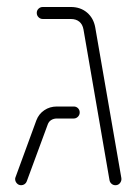

<svg xmlns="http://www.w3.org/2000/svg" viewBox="-20 -539 401 563"><path d="M301.1 -10.7 224.8 -452.6Q222.2 -467.4 212.6 -475.4Q203 -483.3 187.8 -483.3H105.6Q98.1 -483.3 93 -488.5Q87.8 -493.7 87.8 -501.1Q87.8 -508.5 93 -513.5Q98.1 -518.5 105.6 -518.5H187.8Q215.9 -518.5 235.2 -502.2Q254.4 -485.9 259.3 -458.5L335.9 -16.7Q337 -8.9 332 -2.4Q327 4.1 318.5 4.1Q311.9 4.1 307 -0.2Q302.2 -4.4 301.1 -10.7ZM24.4 -14.1Q24.4 -17 25.6 -19.6L86.7 -186.3Q93.7 -204.8 109.8 -215.7Q125.9 -226.7 146.7 -226.7H196.3Q203.7 -226.7 208.7 -221.7Q213.7 -216.7 213.7 -209.3Q213.7 -201.9 208.5 -196.7Q203.3 -191.5 196.3 -191.5H146.7Q137.4 -191.5 130.2 -187Q123 -182.6 120 -174.1L58.5 -7.4Q56.7 -2.2 52.2 0.9Q47.8 4.1 42.2 4.1Q34.4 4.1 29.4 -1.5Q24.4 -7 24.4 -14.1Z"/></svg>

Font: 26F Galaxy Hebrew Light
Style: Regular
Weight: 300
Designer: C₂₉H₂₅N₃O₅
Version: Version 1.000